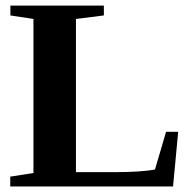

<svg xmlns="http://www.w3.org/2000/svg" viewBox="-20 -675 707 695"><path d="M356 -619.1 254.9 -606.4V-51.8H388.2Q492.2 -51.8 541 -61.5L581.1 -197.8H625L606.4 0H17.1V-35.6L101.1 -48.8V-606.4L17.6 -619.1V-654.8H356Z"/></svg>

Font: Tinos
Style: Bold
Weight: 700
Designer: Steve Matteson
Foundry: Monotype Imaging Inc.
Version: Version 1.23